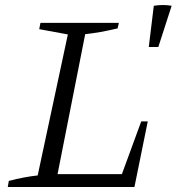

<svg xmlns="http://www.w3.org/2000/svg" viewBox="-20 -744 703 764"><path d="M542 -261H568L515 0H11L15 -24Q45 -32 74 -37.5Q103 -43 130 -46L250 -607L136 -628L141 -653H453L448 -631Q376 -614 319 -608L209 -51H465ZM572 -557 592 -721Q629 -727 663 -721L610 -557Z"/></svg>

Font: Piazzolla Thin Light
Style: Italic
Weight: 300
Italic angle: -11.3°
Version: Version 2.005